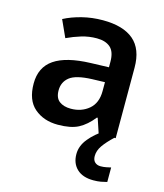

<svg xmlns="http://www.w3.org/2000/svg" viewBox="-116 -639 820 958"><g transform="rotate(15 294.0 -160.0)"><path d="M297 -552Q402 -552 456 -506Q510 -460 510 -364V0H422L397 -75H393Q358 -31 319 -10.5Q280 10 213 10Q140 10 92 -31Q44 -72 44 -158Q44 -242 105.5 -284Q167 -326 293 -330L386 -333V-361Q386 -413 361 -435Q336 -457 291 -457Q250 -457 212 -445.5Q174 -434 138 -417L98 -505Q138 -526 189.5 -539Q241 -552 297 -552ZM320 -254Q237 -251 205 -225.5Q173 -200 173 -157Q173 -118 195.5 -101Q218 -84 255 -84Q310 -84 348 -116Q386 -148 386 -210V-256ZM432 113Q432 134 443.5 144.5Q455 155 473 155Q489 155 503 152Q517 149 526 147V222Q511 226 494.5 229Q478 232 456 232Q401 232 371 203.5Q341 175 341 127Q341 84 372.5 46Q404 8 444 -16L503 0Q469 32 450.5 58.5Q432 85 432 113Z"/></g></svg>

Font: Noto Sans Medefaidrin SemiBold
Style: Regular
Weight: 600
Designer: Dalton Maag Ltd
Foundry: Dalton Maag Ltd
Version: Version 1.002; ttfautohint (v1.8.4.7-5d5b)